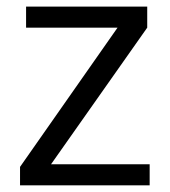

<svg xmlns="http://www.w3.org/2000/svg" viewBox="-20 -555 508 575"><path d="M428.2 0H40V-55.2L332 -472.2H58.1V-535.2H420.9V-472.2L132.8 -63H428.2Z"/></svg>

Font: CAA NEO Sans
Style: Regular
Weight: 400
Version: Version 1.10